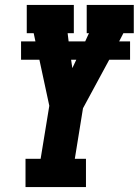

<svg xmlns="http://www.w3.org/2000/svg" viewBox="-20 -755 560 775"><path d="M83 0V-114H144L179 -328L139 -514H65V-588H123L116 -621H88V-735H278V-621H253L257 -588H324L339 -621H330V-735H520V-621H478L461 -588H505V-514H421L315 -318L282 -114H327V0ZM272 -480 288 -514H267Z"/></svg>

Font: Iosevka Slab Heavy Oblique
Style: Regular
Weight: 900
Italic angle: -9°
Monospace: yes
Designer: Belleve Invis
Foundry: Belleve Invis
Version: Version 11.1.1; ttfautohint (v1.8.3)